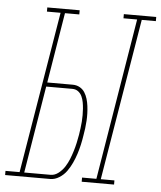

<svg xmlns="http://www.w3.org/2000/svg" viewBox="-93 -781 694 827"><g transform="rotate(5 254.5 -367.5)"><path d="M291 0V-18H353L468 -717H409V-735H549V-717H488L372 -18H431V0ZM-40 0V-18H21L137 -717H78V-735H218V-717H156L106 -413H216Q233 -413 246.5 -405.5Q260 -398 268 -385.5Q276 -373 280.5 -358Q285 -343 287 -327Q289 -311 289.5 -295Q290 -279 289 -263Q288 -247 286 -230.5Q284 -214 281 -198Q278 -178 273.5 -158Q269 -138 262.5 -118Q256 -98 247 -78.5Q238 -59 225.5 -41.5Q213 -24 194 -12Q175 0 155 0ZM41 -18H155Q173 -18 189 -30.5Q205 -43 215.5 -59.5Q226 -76 233 -93.5Q240 -111 245.5 -129Q251 -147 255 -165Q259 -183 262 -201Q264 -215 266 -229Q268 -243 269 -257.5Q270 -272 270 -286Q270 -300 269 -314Q268 -328 265.5 -341.5Q263 -355 257.5 -367Q252 -379 241.5 -387Q231 -395 216 -395H103Z"/></g></svg>

Font: Iosevka Slab Thin
Style: Italic
Weight: 100
Italic angle: -9°
Monospace: yes
Designer: Belleve Invis
Foundry: Belleve Invis
Version: Version 11.1.1; ttfautohint (v1.8.3)